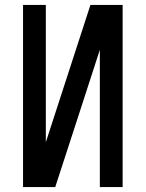

<svg xmlns="http://www.w3.org/2000/svg" viewBox="-20 -755 588 775"><path d="M73 0V-735H165V-181L345 -735H475V0H383V-554L297 -289L203 0Z"/></svg>

Font: Iosevka Semi-Condensed Medium
Style: Regular
Weight: 500
Monospace: yes
Designer: Belleve Invis
Foundry: Belleve Invis
Version: Version 27.3.5